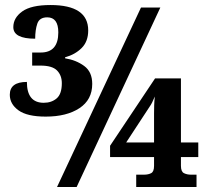

<svg xmlns="http://www.w3.org/2000/svg" viewBox="-20 -744 826 764"><path d="M162 -280Q245 -280 296 -313.5Q347 -347 347 -410Q347 -458 315 -481.5Q283 -505 239 -512V-516Q279 -527 305 -553Q331 -579 331 -623Q331 -724 181 -724Q104 -724 68.5 -698.5Q33 -673 33 -636Q33 -590 120 -590Q120 -625 128.5 -650Q137 -675 168 -675Q212 -675 212 -615Q212 -535 142 -535H108V-483H141Q188 -483 207 -463.5Q226 -444 226 -413Q226 -370 205.5 -352.5Q185 -335 154 -335Q87 -335 87 -418Q19 -418 19 -367Q19 -330 53.5 -305Q88 -280 162 -280ZM207 0 541 -714H618L285 0ZM522 0H762V-49H739Q724 -49 712 -55Q700 -61 700 -84V-119H769V-177H700V-432H597L418 -164V-119H593V-84Q593 -61 581.5 -55Q570 -49 554 -49H522ZM482 -177 577 -322Q585 -333 596 -360Q594 -341 593.5 -325Q593 -309 593 -293V-177Z"/></svg>

Font: Noto Serif SemiCondensed Extra
Style: Regular
Weight: 800
Width: 4
Designer: Monotype Design Team
Foundry: Monotype Imaging Inc.
Version: Version 1.002